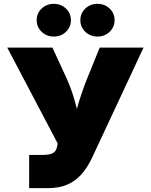

<svg xmlns="http://www.w3.org/2000/svg" viewBox="-20 -974 781 994"><path d="M130.9 0V-171.9H197.8Q236.8 -171.9 253.4 -181.2Q270 -190.4 274.4 -210.4L278.8 -231L17.6 -727.5H251.5L320.3 -578.1Q346.2 -522 362.3 -467.8Q378.4 -413.6 388.4 -366.7Q398.4 -319.8 405.3 -284.7H344.7Q357.9 -336.9 379.2 -414.3Q400.4 -491.7 435.5 -578.1L496.1 -727.5H723.1L457.5 -159.2Q431.6 -104 398.9 -68.6Q366.2 -33.2 324.5 -16.6Q282.7 0 230 0ZM484.9 -784.7Q447.3 -784.7 421.6 -809.3Q396 -834 396 -869.6Q396 -905.3 421.6 -929.7Q447.3 -954.1 484.9 -954.1Q522 -954.1 547.6 -929.7Q573.2 -905.3 573.2 -869.6Q573.2 -834 547.6 -809.3Q522 -784.7 484.9 -784.7ZM258.3 -784.7Q221.2 -784.7 195.6 -809.3Q169.9 -834 169.9 -869.6Q169.9 -905.3 195.6 -929.7Q221.2 -954.1 258.3 -954.1Q295.9 -954.1 321.5 -929.7Q347.2 -905.3 347.2 -869.6Q347.2 -834 321.5 -809.3Q295.9 -784.7 258.3 -784.7Z"/></svg>

Font: Inter 18pt Black
Style: Regular
Weight: 900
Designer: Rasmus Andersson
Foundry: rsms
Version: Version 4.001;git-66647c0bb